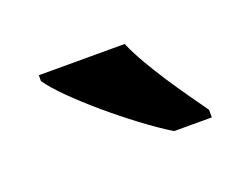

<svg xmlns="http://www.w3.org/2000/svg" viewBox="-43 -842 407 311"><g transform="rotate(-20 160.0 -686.0)"><path d="M215 -606H280V-619C253 -657 207 -721 188 -766H40V-756C63 -721 156 -642 215 -606Z"/></g></svg>

Font: Noto Serif Tamil SemiCondensed
Style: Bold
Weight: 700
Width: 4
Designer: Indian Type Foundry, Tom Grace, and the Monotype Design Team
Foundry: Monotype Imaging Inc.
Version: Version 2.004